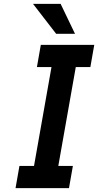

<svg xmlns="http://www.w3.org/2000/svg" viewBox="-20 -968 505 988"><path d="M269 -794 150 -948H292L366 -794ZM60 0 80 -114H155L245 -623H170L190 -737H465L445 -623H370L280 -114H355L335 0Z"/></svg>

Font: Tomorrow Medium
Style: Italic
Weight: 500
Italic angle: -10°
Designer: Tony de Marco, Monica Rizzolli
Foundry: Just in Type
Version: Version 2.002